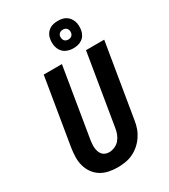

<svg xmlns="http://www.w3.org/2000/svg" viewBox="-235 -1096 1071 1215"><g transform="rotate(-30 300.0 -488.5)"><path d="M257 8Q224 8 193 1.5Q162 -5 136 -21Q110 -37 92 -62Q74 -87 65.5 -117Q57 -147 57.5 -179.5Q58 -212 63 -245L144 -735H277L193 -227Q191 -213 190 -199Q189 -185 190.5 -171Q192 -157 196.5 -144.5Q201 -132 209.5 -122Q218 -112 231 -107Q244 -102 258 -102Q278 -102 299 -111Q320 -120 334 -136.5Q348 -153 356 -173.5Q364 -194 367 -215L453 -735H586L497 -197Q493 -169 483.5 -142Q474 -115 457 -90Q440 -65 417.5 -45.5Q395 -26 368.5 -13.5Q342 -1 313.5 3.5Q285 8 257 8ZM391 -785Q366 -785 344.5 -793.5Q323 -802 309.5 -820Q296 -838 292 -861.5Q288 -885 292 -909Q294 -926 303 -941.5Q312 -957 326.5 -967.5Q341 -978 357.5 -981.5Q374 -985 390 -985Q406 -985 421.5 -982Q437 -979 450 -970.5Q463 -962 472 -950Q481 -938 486 -923.5Q491 -909 491.5 -893Q492 -877 490 -861Q487 -844 478.5 -828.5Q470 -813 455 -802.5Q440 -792 423.5 -788.5Q407 -785 391 -785ZM391 -849Q397 -849 402.5 -850.5Q408 -852 413 -855.5Q418 -859 421.5 -864.5Q425 -870 426 -876Q428 -885 426 -893.5Q424 -902 419.5 -908.5Q415 -915 407.5 -918Q400 -921 391 -921Q385 -921 379 -919.5Q373 -918 368 -914.5Q363 -911 359.5 -905.5Q356 -900 355 -894Q354 -885 355.5 -876.5Q357 -868 362 -861.5Q367 -855 374.5 -852Q382 -849 391 -849Z"/></g></svg>

Font: Iosevka Aile Extrabold
Style: Italic
Weight: 800
Italic angle: -9°
Designer: Belleve Invis
Foundry: Belleve Invis
Version: Version 31.1.0; ttfautohint (v1.8.4)